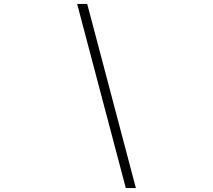

<svg xmlns="http://www.w3.org/2000/svg" viewBox="-20 -820 1090 982"><path d="M374.5 -800H426L675 142H623.5Z"/></svg>

Font: League Mono Extended UltraLight
Style: Regular
Weight: 200
Width: 9
Designer: Tyler Finck
Foundry: The League of Moveable Type / Tyler Finck
Version: Version 2.210